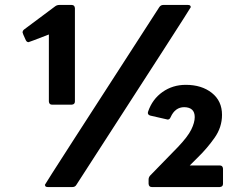

<svg xmlns="http://www.w3.org/2000/svg" viewBox="-20 -754 972 774"><path d="M272 0H172Q165 0 163 -3.5Q161 -7 161 -9Q161 -12 622 -725Q628 -734 638 -734H738Q749 -734 749 -725Q749 -722 288 -9Q283 0 272 0ZM269 -332H190Q178 -332 177 -345V-615Q97 -584 95 -584Q88 -584 84 -592Q71 -620 71 -623Q71 -630 77 -635L203 -729Q210 -734 219 -734H269Q281 -734 282 -721V-345Q282 -333 269 -332ZM866 0H592Q580 0 579 -13V-30Q579 -39 585 -46L697 -161Q737 -203 751 -231.5Q765 -260 765 -282Q765 -321 723 -322Q686 -322 668 -282Q664 -272 656 -272L586 -288Q576 -291 576 -299L577 -304Q594 -354 635 -383Q676 -412 729 -412Q793 -412 834 -379.5Q875 -347 875 -291Q875 -241 845 -198.5Q815 -156 779 -121L745 -87H866Q878 -87 879 -74V-13Q879 -1 866 0Z"/></svg>

Font: YamahaIndonesia935. App
Style: Bold
Weight: 700
Designer: Dalton Maag Ltd
Foundry: Dalton Maag Ltd
Version: Version 1.002; January 01, 2024; Regular/Italic